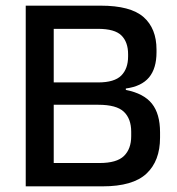

<svg xmlns="http://www.w3.org/2000/svg" viewBox="-20 -659 626 679"><path d="M140.5 0V-82.5H332Q393 -82.5 418.5 -107.5Q444 -132.5 444 -177.5V-193Q444 -239 418 -263.8Q392 -288.5 328 -288.5H140V-367.5H327Q384.5 -367.5 408.8 -391.8Q433 -416 433 -459.5V-467.5Q433 -510 409.5 -533.5Q386 -557 326.5 -557H138.5V-639H336Q441.5 -639 487.5 -598.8Q533.5 -558.5 533.5 -483.5V-474.5Q533.5 -417 507 -385.2Q480.5 -353.5 425 -346V-341Q488.5 -328.5 517.2 -292.5Q546 -256.5 546 -191V-172Q546 -90 498 -45Q450 0 342.5 0ZM71 0V-639H170V0Z"/></svg>

Font: Anek Bangla Medium Medium
Style: Regular
Weight: 500
Version: Version 1.003